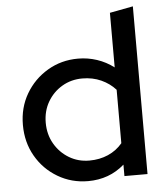

<svg xmlns="http://www.w3.org/2000/svg" viewBox="-52 -766 711 820"><g transform="rotate(-5 303.5 -355.5)"><path d="M293 8Q222 8 163 -27Q104 -62 70 -121.5Q36 -181 36 -255Q36 -329 70.5 -388Q105 -447 164 -482Q223 -517 295 -517Q337 -517 376 -504Q415 -491 448 -466V-700L548 -719V0H449V-49Q384 8 293 8ZM306 -79Q350 -79 386.5 -95Q423 -111 448 -141V-370Q423 -398 386.5 -414.5Q350 -431 306 -431Q258 -431 219 -408Q180 -385 157 -345.5Q134 -306 134 -256Q134 -206 157 -166Q180 -126 219 -102.5Q258 -79 306 -79Z"/></g></svg>

Font: Red Hat Display SemiBold
Style: Regular
Weight: 600
Designer: Pentagram, MCKL
Foundry: Pentagram, MCKL
Version: Version 1.023